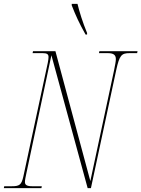

<svg xmlns="http://www.w3.org/2000/svg" viewBox="-35 -981 737 1001"><path d="M411 -801H419V-809C396 -864 378 -923 369 -961H339V-953C360 -899 378 -860 411 -801ZM-15 0H181L183 -10H133C105 -10 95 -17 95 -32C95 -42 98 -56 102 -75L233 -693L422 0H439L571 -616C588 -693 598 -704 641 -704H680L682 -714H483L481 -704H526C555 -704 569 -696 569 -673C569 -662 566 -646 560 -616L436 -37L254 -714H137L135 -704H187C209 -704 218 -699 218 -684C218 -677 217 -668 214 -653L87 -62C77 -16 66 -10 25 -10H-13Z"/></svg>

Font: Noto Serif Display Condensed Thin
Style: Italic
Weight: 100
Width: 3
Italic angle: -12°
Designer: Monotype Design Team
Foundry: Monotype Imaging Inc.
Version: Version 2.009